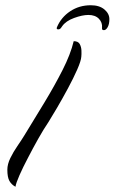

<svg xmlns="http://www.w3.org/2000/svg" viewBox="-20 -700 437 732"><path d="M39 12Q24 4 16 -10Q8 -24 8 -53Q8 -74 19.5 -97.5Q31 -121 46.5 -143.5Q62 -166 73 -184Q111 -246 149.5 -309.5Q188 -373 218.5 -433Q249 -493 261 -543Q278 -543 284 -532Q290 -521 290.5 -507Q291 -493 290 -484Q289 -468 274.5 -435Q260 -402 239 -363Q218 -324 197.5 -289Q177 -254 165 -235Q146 -207 125.5 -170.5Q105 -134 87 -99Q68 -63 54.5 -32.5Q41 -2 39 12ZM376 -585Q374 -585 371 -586.5Q368 -588 369 -594Q371 -614 357 -628.5Q343 -643 317 -643Q294 -643 262.5 -631.5Q231 -620 217 -600Q212 -592 209 -590Q206 -588 202 -588Q194 -588 197 -596Q213 -634 247.5 -657Q282 -680 326 -680Q359 -680 378 -664Q397 -648 397 -627Q397 -608 390.5 -596.5Q384 -585 376 -585Z"/></svg>

Font: Birthstone
Style: Regular
Weight: 400
Designer: Robert E. Leuschke
Foundry: Robert E. Leuschke
Version: Version 1.013; ttfautohint (v1.8.3)